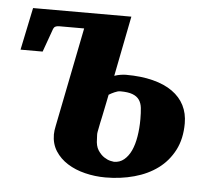

<svg xmlns="http://www.w3.org/2000/svg" viewBox="-42 -533 649 591"><g transform="rotate(5 282.0 -238.0)"><path d="M396 -175.8Q396 -195.8 394.3 -210.7Q392.6 -225.6 385.5 -235.6Q378.4 -245.6 364.7 -250.7Q351.1 -255.9 327.1 -255.9Q319.3 -255.9 309.1 -251.2Q298.8 -246.6 292 -242.2Q291.5 -238.8 290 -232.2Q288.6 -225.6 286.9 -216.8Q285.2 -208 283 -197.8Q280.8 -187.5 278.8 -177.2Q273.4 -153.3 268.1 -125Q267.1 -119.1 267.6 -113.8Q268.1 -108.4 268.1 -104Q268.1 -82 276.6 -68.8Q285.2 -55.7 295.7 -48.8Q306.2 -42 315.4 -40Q324.7 -38.1 326.2 -38.1Q344.2 -38.1 357.4 -49.1Q370.6 -60.1 379.2 -78.6Q387.7 -97.2 391.8 -122.3Q396 -147.5 396 -175.8ZM533.2 -174.8Q533.2 -127 514.9 -91.8Q496.6 -56.6 465.6 -33.7Q434.6 -10.7 392.8 0.7Q351.1 12.2 304.2 12.2Q271.5 12.2 241 4.6Q210.4 -2.9 186.8 -17.8Q163.1 -32.7 148.9 -54.9Q134.8 -77.1 134.8 -106Q134.8 -111.8 135.7 -118.7Q136.7 -125.5 138.2 -132.8L199.2 -439H122.1Q114.3 -439 109.6 -436.3Q105 -433.6 102.1 -423.8L78.1 -356.9H9.8L37.1 -487.8H340.8L304.2 -301.8Q314 -305.2 323.5 -306.6Q333 -308.1 339.8 -308.1Q387.2 -308.1 423.3 -298.8Q459.5 -289.6 483.9 -272.2Q508.3 -254.9 520.8 -230.2Q533.2 -205.6 533.2 -174.8Z"/></g></svg>

Font: Charis SIL
Style: Bold Italic
Weight: 700
Italic angle: -11°
Foundry: SIL International
Version: Version 4.112